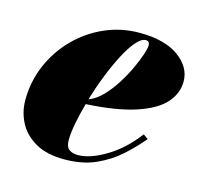

<svg xmlns="http://www.w3.org/2000/svg" viewBox="-78 -555 687 650"><g transform="rotate(15 266.0 -230.0)"><path d="M197 -57Q197 -34 208.5 -25Q220 -16 240 -16Q282 -16 337.5 -49.2Q393 -82.5 437.5 -141.5L454.5 -129.5Q427.5 -97 392 -64.8Q356.5 -32.5 309.2 -11.2Q262 10 198.5 10Q138 10 98.5 -12.2Q59 -34.5 39.5 -71Q20 -107.5 20 -150Q20 -215.5 45 -273.5Q70 -331.5 113.8 -375.8Q157.5 -420 214.5 -445Q271.5 -470 335.5 -470Q423.5 -470 472.5 -434.8Q521.5 -399.5 521.5 -349Q521.5 -307.5 491.8 -273.8Q462 -240 395.8 -217.8Q329.5 -195.5 221 -189.5Q210 -150.5 203.5 -115.8Q197 -81 197 -57ZM362 -451.5Q346.5 -451.5 328.2 -430.2Q310 -409 291.5 -373.5Q273 -338 256 -294.8Q239 -251.5 226 -207.5Q251 -217 273.5 -240.2Q296 -263.5 314.5 -292.8Q333 -322 346.8 -351.5Q360.5 -381 368 -403.8Q375.5 -426.5 375.5 -436Q375.5 -451.5 362 -451.5Z"/></g></svg>

Font: Bodoni* 11pt Fatface
Style: Italic
Weight: 900
Italic angle: -13°
Version: Version 2.3